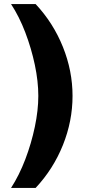

<svg xmlns="http://www.w3.org/2000/svg" viewBox="-20 -758 429 937"><path d="M154 -738Q240 -646 287 -529Q334 -412 334 -290Q334 -167 287 -50Q240 67 154 159H34Q74 97 103.5 19.5Q133 -58 150 -139Q167 -220 167 -290Q167 -361 150 -441.5Q133 -522 103.5 -599.5Q74 -677 34 -738Z"/></svg>

Font: Archivo Expanded Black
Style: Regular
Weight: 900
Width: 7
Designer: Hector Gatti
Foundry: Omnibus-Type
Version: Version 2.001